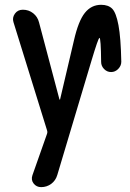

<svg xmlns="http://www.w3.org/2000/svg" viewBox="-20 -560 540 800"><path d="M401.4 -540Q431.6 -540 447.8 -523.4Q463.9 -506.8 473.6 -455.1Q483.4 -403.3 485.4 -302.7Q485.4 -286.1 472.7 -272.9Q460 -259.8 442.9 -259.8Q425.8 -259.8 413.6 -272.5Q401.4 -285.2 401.4 -301.8Q400.4 -401.4 394.5 -402.3Q389.6 -402.3 361.3 -307.6L218.8 168.9Q211.9 192.4 193.4 206.1Q174.8 219.7 151.4 219.7Q131.8 219.7 120.1 204.6Q108.4 189.5 115.2 169.9L175.8 -2Q178.7 -9.8 175.8 -17.6L36.1 -467.8Q30.3 -486.3 42 -502.9Q53.7 -519.5 75.2 -519.5Q99.6 -519.5 118.2 -504.9Q136.7 -490.2 142.6 -466.8L227.5 -146.5Q227.5 -145.5 229 -145Q230.5 -144.5 230.5 -146.5L288.1 -391.6Q306.6 -472.7 333.5 -506.3Q360.4 -540 401.4 -540Z"/></svg>

Font: Rounded Mgen+ 1m medium
Style: Regular
Weight: 500
Designer: [Source Han Sans]
Ryoko NISHIZUKA  (kana & ideographs); Paul D. Hunt (Latin, Greek & Cyrillic); Wenlong ZHANG  (bopomofo
Version: Version 1.059.20150602